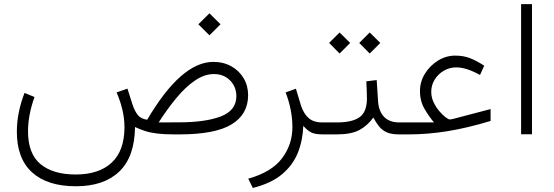

<svg xmlns="http://www.w3.org/2000/svg" viewBox="-20 -658 2711 940"><path d="M951.2 -539.1 1005.4 -592.8 1059.6 -539.1 1005.4 -484.9ZM148.9 -183.1Q117.2 -94.7 117.2 -15.1Q117.2 95.2 178.7 145.8Q240.2 196.3 350.6 196.3Q464.4 196.3 526.6 138.4Q588.9 80.6 589.4 -34.2Q589.4 -77.6 579.3 -120.4Q569.3 -163.1 550.8 -205.6L604 -224.1L627.9 -148.9Q639.6 -112.8 655.3 -94.2Q670.9 -75.7 700.7 -71.8Q867.2 -355 1024.4 -355Q1074.2 -355 1112.8 -333.3Q1151.4 -311.5 1173.1 -274.7Q1194.8 -237.8 1194.8 -191.4Q1194.3 -98.1 1113.8 -49.1Q1033.2 0 857.9 0H833Q783.7 0 749.8 -4.2Q715.8 -8.3 690.4 -16.6Q665 -24.9 641.1 -36.1Q639.2 110.4 563.7 182.1Q488.3 253.9 352.1 253.9Q211.9 253.9 137.2 186Q62.5 118.2 62.5 -12.7Q62.5 -106 100.1 -203.1ZM856 -59.1Q986.8 -59.1 1062 -88.4Q1137.2 -117.7 1137.2 -187Q1137.2 -232.9 1106.4 -264.2Q1075.7 -295.4 1027.3 -295.4Q981.4 -295.4 935.5 -264.4Q889.6 -233.4 845 -179.9Q800.3 -126.5 756.8 -58.6Z M1464.8 -41.5Q1462.4 29.8 1438 90.3Q1413.6 150.9 1360.6 195.3Q1307.6 239.7 1217.8 262.2L1195.3 216.8Q1310.1 184.6 1360.8 116.9Q1411.6 49.3 1411.6 -35.2Q1411.6 -75.2 1403.6 -118.2Q1395.5 -161.1 1378.4 -205.6L1428.7 -223.6L1454.1 -139.6Q1468.3 -98.6 1492.7 -78.6Q1517.1 -58.6 1555.7 -58.6H1574.7V0H1560.1Q1517.1 0 1498.3 -12.5Q1479.5 -24.9 1464.8 -41.5Z M1949.2 0H1934.6Q1896 0 1873.3 -10.3Q1850.6 -20.5 1835.9 -39.1Q1821.3 -57.6 1807.6 -82.5Q1780.3 -43.9 1740.5 -22Q1700.7 0 1627.9 0H1555.2V-58.6H1628.9Q1703.6 -58.6 1739.7 -83.7Q1775.9 -108.9 1776.4 -174.3Q1776.4 -195.3 1775.4 -217.5Q1774.4 -239.7 1773.4 -259.8L1824.2 -266.1L1831.1 -160.6Q1834.5 -112.8 1860.6 -85.7Q1886.7 -58.6 1934.6 -58.6H1949.2ZM1738.8 -447.8 1790 -499 1841.8 -447.8 1790 -396ZM1591.3 -447.8 1642.6 -499 1694.3 -447.8 1642.6 -396Z M2036.1 -211.9Q2036.1 -258.3 2060.8 -297.9Q2085.4 -337.4 2124.8 -361.6Q2164.1 -385.7 2208.5 -385.7Q2249 -385.7 2280.5 -373.5Q2312 -361.3 2350.6 -336.4L2330.1 -291Q2297.4 -309.1 2268.3 -318.6Q2239.3 -328.1 2213.4 -328.1Q2181.2 -328.1 2153.3 -312Q2125.5 -295.9 2108.4 -268.8Q2091.3 -241.7 2091.3 -208.5Q2091.3 -181.6 2102.8 -157.5Q2114.3 -133.3 2130.4 -114.3Q2146.5 -95.2 2161.1 -84.2Q2175.8 -73.2 2182.1 -73.2Q2189 -73.2 2201.7 -76.7L2381.8 -124V-65.9Q2269.5 -31.7 2172.1 -15.9Q2074.7 0 1981 0H1929.7V-58.6H2105Q2083.5 -83 2059.8 -122.6Q2036.1 -162.1 2036.1 -211.9Z M2531.2 -637.7H2584.5V-0.5H2531.2Z"/></svg>

Font: Vazir Thin FD
Style: Thin-FD
Weight: 100
Designer: Saber Rastikerdar
Foundry: Saber Rastikerdar
Version: Version 30.0.0